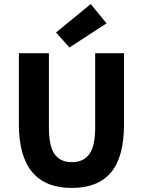

<svg xmlns="http://www.w3.org/2000/svg" viewBox="-20 -914 705 946"><path d="M334 12Q73 12 73 -302V-652H221V-287Q221 -194 249 -154.5Q277 -115 334 -115Q391 -115 420 -154.5Q449 -194 449 -287V-652H591V-302Q591 -140 526.5 -64Q462 12 334 12ZM322 -680 256 -754 427 -894 505 -799Z"/></svg>

Font: Toshiba Sans
Style: Bold
Weight: 700
Designer: Paul D. Hunt
Foundry: Toshiba Corporation
Version: Version 2.020;PS 2.0;hotconv 1.0.86;makeotf.lib2.5.63406